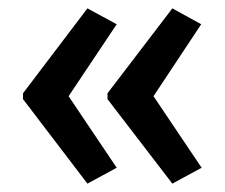

<svg xmlns="http://www.w3.org/2000/svg" viewBox="-20 -497 537 459"><path d="M35 -274V-260L189 -58L259 -96L144 -267L259 -439L189 -477ZM237 -274V-260L392 -58L462 -96L347 -267L461 -439L392 -477Z"/></svg>

Font: Noto Sans Arabic Cond Med
Style: Regular
Weight: 500
Width: 3
Designer: Monotype Design Team, Nadine Chahine, Nizar Qandah and Khaled Hosny
Foundry: Monotype Imaging Inc.
Version: Version 2.012